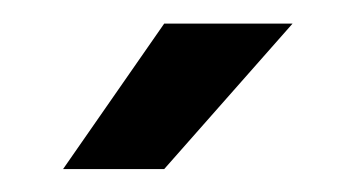

<svg xmlns="http://www.w3.org/2000/svg" viewBox="-20 -743 306 165"><path d="M121.1 -597.7 231.4 -722.7H121.1L34.2 -597.7Z"/></svg>

Font: Giphurs SC
Style: Regular
Weight: 400
Version: Version 0.920